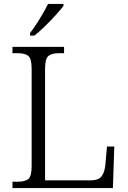

<svg xmlns="http://www.w3.org/2000/svg" viewBox="-20 -951 645 971"><path d="M43 0V-32H70Q106 -32 123 -45.5Q140 -59 140 -111V-603Q140 -655 123 -668.5Q106 -682 70 -682H43V-714H304V-682H278Q243 -682 225.5 -668.5Q208 -655 208 -605V-39H438Q480 -39 495 -61Q510 -83 513 -119L521 -210H558L551 0ZM132 -784Q147 -803 164 -829Q181 -855 196.5 -882Q212 -909 223 -931H301V-921Q288 -904 262 -875Q236 -846 206.5 -817.5Q177 -789 154 -771H132Z"/></svg>

Font: Noto Serif Sinhala Light
Style: Regular
Weight: 300
Designer: Jelle Bosma - Monotype Design Team
Foundry: Monotype Imaging Inc.
Version: Version 2.007; ttfautohint (v1.8.4.7-5d5b)